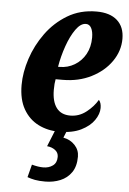

<svg xmlns="http://www.w3.org/2000/svg" viewBox="-55 -587 585 868"><g transform="rotate(5 237.5 -153.0)"><path d="M226 10Q174 10 131.5 -11.5Q89 -33 64 -76.5Q39 -120 39 -186Q39 -243 59.5 -305.5Q80 -368 119.5 -422.5Q159 -477 216.5 -511.5Q274 -546 348 -546Q409 -546 442 -516.5Q475 -487 475 -433Q475 -378 442 -330.5Q409 -283 351.5 -254Q294 -225 222 -225H190Q188 -215 187 -203.5Q186 -192 186 -177Q186 -124 207 -95.5Q228 -67 270 -67Q310 -67 342.5 -92.5Q375 -118 393 -149Q404 -137 404 -113Q404 -86 384.5 -57.5Q365 -29 325.5 -9.5Q286 10 226 10ZM203 -282Q240 -282 271 -300.5Q302 -319 320 -351.5Q338 -384 338 -427Q338 -454 329.5 -470Q321 -486 305 -486Q281 -486 259 -455Q237 -424 220.5 -377Q204 -330 196 -282ZM183 240Q155 240 136.5 236.5Q118 233 102 227L117 169Q146 177 169 177Q194 177 212 164Q230 151 230 124Q230 105 215 93.5Q200 82 178 80L214 -9H266L248 35Q280 41 300.5 63Q321 85 321 115Q321 159 302 186.5Q283 214 251.5 227Q220 240 183 240Z"/></g></svg>

Font: Noto Serif ExtraCondensed ExtraBold
Style: Italic
Weight: 800
Width: 2
Italic angle: -12°
Designer: Monotype Design Team
Foundry: Monotype Imaging Inc.
Version: Version 2.013